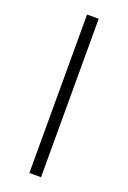

<svg xmlns="http://www.w3.org/2000/svg" viewBox="-137 -746 531 795"><g transform="rotate(20 128.0 -349.0)"><path d="M153.8 -698.2V0H102.5V-698.2Z"/></g></svg>

Font: Voltera Light
Style: Light
Weight: 300
Designer: Bernd Montag
Version: Version 1.301